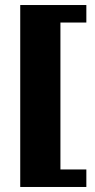

<svg xmlns="http://www.w3.org/2000/svg" viewBox="-20 -703 377 760"><path d="M60.1 37.1V-683.1H321.8V-613.8H219.2V-32.2H321.8V37.1Z"/></svg>

Font: Wesal
Style: Regular
Weight: 900
Designer: Ahmed zaza
Foundry: Ahmed zaza
Version: Version 2.01